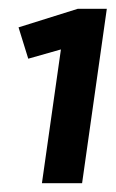

<svg xmlns="http://www.w3.org/2000/svg" viewBox="-20 -764 262 435"><path d="M222 -744H156L22 -702L44 -631L118 -652L75 -349H166Z"/></svg>

Font: Cantarell
Style: BoldOblique
Weight: 700
Italic angle: -8°
Designer: Dave Crossland
Version: Version 0.024